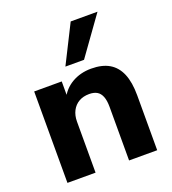

<svg xmlns="http://www.w3.org/2000/svg" viewBox="-138 -864 870 969"><g transform="rotate(-20 297.5 -380.0)"><path d="M58 0V-491H206V-399H195Q218 -448 263.5 -474.5Q309 -501 367 -501Q426 -501 464 -478.5Q502 -456 521 -410.5Q540 -365 540 -295V0H389V-288Q389 -322 380.5 -343.5Q372 -365 355.5 -374.5Q339 -384 314 -384Q282 -384 258.5 -370.5Q235 -357 222 -332Q209 -307 209 -274V0ZM249 -555 352 -760H496L349 -555Z"/></g></svg>

Font: Nunito Sans 12pt ExtraLight 12pt ExtraBold
Style: Regular
Weight: 800
Version: Version 3.101;gftools[0.9.27]